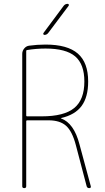

<svg xmlns="http://www.w3.org/2000/svg" viewBox="-20 -970 540 990"><path d="M209 -790Q205.1 -790 203.6 -793.5Q202.1 -796.9 204.1 -799.8L308.6 -940.4Q316.4 -950.2 329.1 -950.2Q333 -950.2 334.5 -946.8Q335.9 -943.4 334 -940.4L228.5 -799.8Q220.7 -790 209 -790ZM115.2 -706.1V-375Q115.2 -370.1 120.1 -370.1H195.3Q310.5 -370.1 362.8 -413.1Q415 -456.1 415 -549.8Q415 -638.7 367.7 -679.2Q320.3 -719.7 214.8 -719.7Q167 -719.7 119.1 -711.9Q115.2 -711.9 115.2 -706.1ZM94.7 -9.8V-692.4Q94.7 -708 105 -720.2Q115.2 -732.4 129.9 -734.4Q171.9 -740.2 214.8 -740.2Q328.1 -740.2 381.3 -693.8Q434.6 -647.5 434.6 -549.8Q434.6 -469.7 400.9 -423.8Q367.2 -377.9 294.9 -361.3Q293.9 -361.3 293.9 -360.4Q293.9 -359.4 294.9 -359.4Q361.3 -335 389.6 -226.6L448.2 -9.8Q450.2 0 439.9 0Q429.7 0 426.8 -9.8L371.1 -221.7Q352.5 -293 320.8 -321.3Q289.1 -349.6 230.5 -349.6H120.1Q115.2 -349.6 115.2 -344.7V-9.8Q115.2 0 105 0Q94.7 0 94.7 -9.8Z"/></svg>

Font: Rounded-X Mgen+ 1m thin
Style: Regular
Weight: 100
Designer: [Source Han Sans]
Ryoko NISHIZUKA  (kana & ideographs); Paul D. Hunt (Latin, Greek & Cyrillic); Wenlong ZHANG  (bopomofo
Version: Version 1.059.20150602